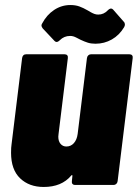

<svg xmlns="http://www.w3.org/2000/svg" viewBox="-20 -736 548 764"><path d="M342 -520H495Q502 -520 505.5 -516Q509 -512 508 -505L448 -15Q447 -8 442.5 -4Q438 0 432 0H278Q272 0 268.5 -4Q265 -8 266 -15L268 -35Q269 -38 267 -39Q265 -40 263 -37Q225 8 154 8Q96 8 60 -26.5Q24 -61 24 -128Q24 -150 26 -162L68 -505Q69 -512 73 -516Q77 -520 84 -520H237Q244 -520 247.5 -516Q251 -512 250 -505L213 -203L212 -192Q212 -174 221 -163.5Q230 -153 244 -153Q262 -153 274 -166.5Q286 -180 289 -203L326 -505Q327 -512 331.5 -516Q336 -520 342 -520ZM300 -578Q296 -580 286.5 -585Q277 -590 271 -591.5Q265 -593 259 -593Q235 -593 218 -576Q211 -569 205 -569Q201 -569 197 -573L150 -623Q145 -630 145 -634Q145 -639 148 -643Q166 -677 195.5 -696.5Q225 -716 260 -716Q280 -716 295.5 -710.5Q311 -705 330 -694Q333 -692 341 -687.5Q349 -683 356 -680.5Q363 -678 371 -678Q393 -678 409 -695Q416 -702 422 -702Q426 -702 430 -698L473 -649Q477 -645 477 -638Q477 -634 474 -628Q455 -596 425 -579Q395 -562 360 -562Q343 -562 330 -566Q317 -570 300 -578Z"/></svg>

Font: Barlow Semi Condensed Black
Style: Italic
Weight: 900
Width: 4
Italic angle: -7°
Designer: Jeremy Tribby
Foundry: Tribby Type
Version: Version 1.408